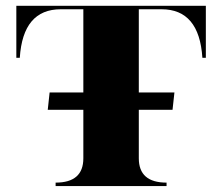

<svg xmlns="http://www.w3.org/2000/svg" viewBox="-20 -629 739 649"><path d="M185.5 -597.7Q57.4 -597.7 46.9 -433.6H35.2V-609.4H675.8V-433.6H664.1Q653.6 -597.7 526.1 -597.7H449.2V-316.4H569.6L563.2 -257.8H449.2V-93.8Q449.2 -11.7 543 -11.7V0H168V-11.7Q261.7 -11.7 261.7 -93.8V-257.8H141.4L147.7 -316.4H261.7V-597.7Z"/></svg>

Font: itsadzoke
Style: Regular
Weight: 700
Width: 7
Version: Version 0.45